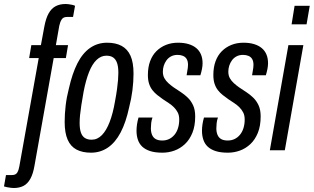

<svg xmlns="http://www.w3.org/2000/svg" viewBox="-88 -753 1572 962"><path d="M-19 189Q-24 189 -33.5 188Q-43 187 -52.5 185Q-62 183 -68 181L-58 124H-27Q-9 124 -1.5 111.5Q6 99 9 80L106 -462H58L69 -527H117L134 -619Q142 -662 156 -686.5Q170 -711 191 -722Q212 -733 241 -733Q246 -733 255 -732Q264 -731 273 -729Q282 -727 288 -724L278 -668H247Q229 -668 221 -655.5Q213 -643 209 -624L192 -527H253L242 -462H181L85 76Q78 118 64 143Q50 168 29.5 178.5Q9 189 -19 189Z M368 12Q325 12 295.5 -3.5Q266 -19 251 -53Q236 -87 236 -142Q236 -182 241 -224.5Q246 -267 257 -309Q274 -385 300 -436Q326 -487 363.5 -513Q401 -539 449 -539Q492 -539 521.5 -523Q551 -507 566 -473.5Q581 -440 581 -384Q581 -344 575.5 -300.5Q570 -257 559 -215Q543 -140 516.5 -89.5Q490 -39 452.5 -13.5Q415 12 368 12ZM371 -53Q400 -53 422.5 -76Q445 -99 461.5 -142Q478 -185 488 -244Q495 -281 498.5 -307.5Q502 -334 503.5 -353Q505 -372 505 -388Q505 -419 498.5 -437.5Q492 -456 479 -465Q466 -474 445 -474Q418 -474 396 -453Q374 -432 358 -391.5Q342 -351 331 -294Q324 -255 319.5 -226Q315 -197 313 -176Q311 -155 311 -137Q311 -107 317.5 -88.5Q324 -70 337.5 -61.5Q351 -53 371 -53Z M726 12Q689 12 664.5 4Q640 -4 625 -18Q610 -32 603 -52.5Q596 -73 596 -98Q596 -113 598.5 -130Q601 -147 606 -164H676Q671 -150 669.5 -136Q668 -122 668 -110Q668 -91 674 -77Q680 -63 692.5 -56Q705 -49 725 -49Q744 -49 759.5 -56.5Q775 -64 786.5 -78Q798 -92 804 -111.5Q810 -131 810 -154Q810 -175 802.5 -189.5Q795 -204 783.5 -215.5Q772 -227 757.5 -236.5Q743 -246 728 -256Q714 -266 700.5 -276.5Q687 -287 676 -301Q665 -315 659 -333.5Q653 -352 653 -377Q653 -416 664 -446Q675 -476 695.5 -496.5Q716 -517 743.5 -528Q771 -539 804 -539Q834 -539 857 -532Q880 -525 895.5 -512Q911 -499 919 -480Q927 -461 927 -436Q927 -423 924 -407.5Q921 -392 916 -376H847Q852 -403 853 -413Q854 -423 854 -428Q854 -446 847.5 -457Q841 -468 829 -473Q817 -478 802 -478Q783 -478 769 -470.5Q755 -463 746 -450.5Q737 -438 732.5 -423.5Q728 -409 728 -394Q728 -375 735.5 -361.5Q743 -348 755 -337Q767 -326 781 -316Q799 -304 818 -291.5Q837 -279 853 -263.5Q869 -248 879.5 -225.5Q890 -203 890 -170Q890 -122 876 -87.5Q862 -53 838.5 -31Q815 -9 786 1.5Q757 12 726 12Z M1054 12Q1017 12 992.5 4Q968 -4 953 -18Q938 -32 931 -52.5Q924 -73 924 -98Q924 -113 926.5 -130Q929 -147 934 -164H1004Q999 -150 997.5 -136Q996 -122 996 -110Q996 -91 1002 -77Q1008 -63 1020.5 -56Q1033 -49 1053 -49Q1072 -49 1087.5 -56.5Q1103 -64 1114.5 -78Q1126 -92 1132 -111.5Q1138 -131 1138 -154Q1138 -175 1130.5 -189.5Q1123 -204 1111.5 -215.5Q1100 -227 1085.5 -236.5Q1071 -246 1056 -256Q1042 -266 1028.5 -276.5Q1015 -287 1004 -301Q993 -315 987 -333.5Q981 -352 981 -377Q981 -416 992 -446Q1003 -476 1023.5 -496.5Q1044 -517 1071.5 -528Q1099 -539 1132 -539Q1162 -539 1185 -532Q1208 -525 1223.5 -512Q1239 -499 1247 -480Q1255 -461 1255 -436Q1255 -423 1252 -407.5Q1249 -392 1244 -376H1175Q1180 -403 1181 -413Q1182 -423 1182 -428Q1182 -446 1175.5 -457Q1169 -468 1157 -473Q1145 -478 1130 -478Q1111 -478 1097 -470.5Q1083 -463 1074 -450.5Q1065 -438 1060.5 -423.5Q1056 -409 1056 -394Q1056 -375 1063.5 -361.5Q1071 -348 1083 -337Q1095 -326 1109 -316Q1127 -304 1146 -291.5Q1165 -279 1181 -263.5Q1197 -248 1207.5 -225.5Q1218 -203 1218 -170Q1218 -122 1204 -87.5Q1190 -53 1166.5 -31Q1143 -9 1114 1.5Q1085 12 1054 12Z M1373 -631 1388 -724H1464L1448 -631ZM1264 0 1357 -527H1432L1339 0Z"/></svg>

Font: Archivo ExtraCondensed
Style: Italic
Weight: 400
Width: 2
Italic angle: -10°
Designer: Hector Gatti
Foundry: Omnibus-Type
Version: Version 2.001